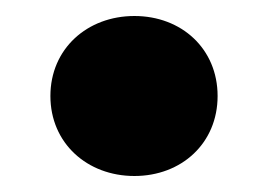

<svg xmlns="http://www.w3.org/2000/svg" viewBox="-20 -210 336 240"><path d="M148 10C207 10 252 -31 252 -90C252 -149 207 -190 148 -190C89 -190 43 -149 43 -90C43 -31 89 10 148 10Z"/></svg>

Font: LINE Seed Sans TH ExtraBold
Style: Regular
Weight: 800
Designer: Dalton Maag Ltd | Thai characters by Cadson Demak Co.,Ltd.
Foundry: Dalton Maag Ltd
Version: Version 1.003